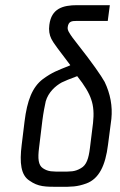

<svg xmlns="http://www.w3.org/2000/svg" viewBox="-20 -713 465 743"><path d="M276 -632H397L405 -693H279C223 -693 179 -680 171 -617C168 -596 171 -578 179 -562C185 -549 210 -516 252 -461L249 -459C202 -440 183 -434 146 -407C105 -376 85 -324 75 -243L64 -153C55 -82 61 -35 94 -14C128 10 154 10 211 10C257 10 278 10 314 -3C363 -21 388 -72 398 -153L411 -253C416 -302 407 -350 385 -396C371 -421 337 -470 281 -541C265 -561 254 -576 249 -585C243 -594 241 -601 242 -608C245 -630 257 -632 276 -632ZM328 -140C323 -100 315 -74 293 -62C269 -48 254 -49 218 -49C183 -49 167 -48 146 -62C128 -74 126 -100 131 -140L144 -247C148 -278 153 -303 157 -321C167 -356 195 -381 219 -394C231 -400 251 -408 278 -418H279C307 -383 325 -353 333 -328C342 -303 344 -272 340 -237Z"/></svg>

Font: Gamestation Condensed
Style: Italic
Weight: 400
Width: 3
Designer: Jonas Hecksher
Foundry: Jonas Hecksher, Playtypeª, e-types AS
Version: Version 1.003